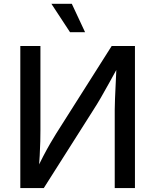

<svg xmlns="http://www.w3.org/2000/svg" viewBox="-20 -963 795 983"><path d="M670.9 0H567.4V-401.4Q567.4 -421.9 568.8 -457Q570.3 -492.2 572.5 -538.6Q574.7 -585 577.1 -638.7H594.2Q560.5 -577.6 537.4 -535.6Q514.2 -493.7 496.1 -462.4Q478 -431.2 458.5 -400.9L204.1 0H84V-727.5H187V-297.4Q187 -273.9 186.3 -240Q185.5 -206.1 183.3 -166.5Q181.2 -127 177.2 -85.4H163.6Q182.6 -127.4 201.7 -163.8Q220.7 -200.2 237.8 -229.5Q254.9 -258.8 267.1 -278.3L551.8 -727.5H670.9ZM338.4 -798.3 243.2 -943.4H347.7L415.5 -798.3Z"/></svg>

Font: Inter Cardless
Style: Regular
Weight: 400
Designer: Rasmus Andersson
Foundry: rsms
Version: Version 4.001;git-9221beed3